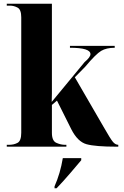

<svg xmlns="http://www.w3.org/2000/svg" viewBox="-20 -780 657 1021"><path d="M333 -10H324Q303 -10 279.5 -20.5Q256 -31 256 -74V-222L283 -245L359 -93Q393 -26 440.5 -13Q488 0 600 0H609V-10Q594 -10 581 -25Q568 -40 531 -105L378 -369L433 -425Q490 -493 518 -509.5Q546 -526 590 -526V-536H352V-526Q461 -526 461 -492Q461 -476 430 -450L255 -238Q256 -265 256 -283.5Q256 -302 256 -329V-760H16V-750H33Q54 -750 73.5 -739.5Q93 -729 93 -688V-74Q93 -31 73.5 -20.5Q54 -10 29 -10H16V0H333ZM270 221H281Q314 187 352.5 142Q391 97 412 72V61H314Q301 141 270 211Z"/></svg>

Font: Noto Serif Display SemiCondensed Extra
Style: Regular
Weight: 800
Width: 4
Designer: Monotype Design Team
Foundry: Monotype Imaging Inc.
Version: Version 1.900